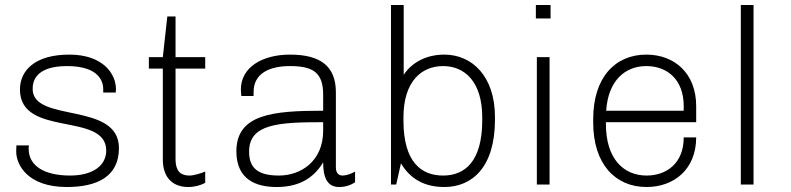

<svg xmlns="http://www.w3.org/2000/svg" viewBox="-20 -740 3172 770"><path d="M96 -157H46C46 -157 45 -151 45 -132C45 -80 90 10 248 10C367 10 457 -30 457 -146C457 -334 111 -246 111 -383C111 -408 117 -475 249 -475C385 -475 394 -405 394 -382V-369H444C444 -369 445 -377 445 -383C445 -443 394 -521 258 -521C121 -521 60 -458 60 -381C60 -187 406 -293 406 -136C406 -78 355 -36 261 -36C159 -36 95 -74 95 -143C95 -148 95 -152 96 -157Z M803 -7V-52C787 -45 756 -36 741 -36C713 -36 684 -44 684 -103V-465H803V-511H684V-674H651L633 -511H577V-465H633V-101C633 -24 676 10 735 10C760 10 786 3 803 -7Z M1327 -69V-370C1327 -473 1267 -521 1143 -521C1033 -521 946 -471 946 -381C946 -372 947 -363 948 -355H997V-371C997 -446 1061 -475 1143 -475C1238 -475 1276 -447 1276 -360V-296C1074 -296 928 -282 928 -133C928 -20 1007 10 1089 10C1171 10 1234 -19 1276 -89C1276 -34 1289 10 1340 10C1364 10 1386 3 1404 -9V-52C1389 -43 1369 -36 1354 -36C1339 -36 1327 -45 1327 -69ZM1276 -250V-216C1276 -92 1185 -36 1099 -36C1014 -36 979 -66 979 -132C979 -243 1096 -250 1276 -250Z M1599 -440V-720H1548V0H1569L1588 -85C1626 -21 1684 10 1762 10C1874 10 1965 -70 1965 -260V-271C1965 -433 1874 -521 1762 -521C1690 -521 1632 -490 1599 -440ZM1598 -257V-269C1598 -413 1670 -475 1757 -475C1844 -475 1914 -412 1914 -269V-258C1914 -92 1844 -36 1757 -36C1671 -36 1598 -88 1598 -257Z M2129 -720V-666H2188V-720H2129ZM2133 0H2184V-511H2133V0Z M2772 -189H2722C2722 -84 2652 -36 2573 -36C2481 -36 2410 -103 2410 -242V-250H2772V-314C2772 -447 2684 -521 2572 -521C2446 -521 2359 -428 2359 -263V-248C2359 -83 2447 10 2573 10C2683 10 2772 -61 2772 -189ZM2572 -475C2654 -475 2722 -423 2722 -314V-296H2411C2419 -416 2486 -475 2572 -475Z M2951 0H3002V-720H2951V0Z"/></svg>

Font: ChivoLight
Style: Regular
Weight: 300
Designer: Hector Gatti
Foundry: Omnibus-Type
Version: Version 1.004;PS 001.004;hotconv 1.0.88;makeotf.lib2.5.64775